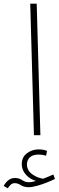

<svg xmlns="http://www.w3.org/2000/svg" viewBox="-80 -733 318 1041"><path d="M104 0 84 -713H119L139 0ZM-38 288 -60 275Q-36 232 1 232Q23 232 40 243.5Q57 255 76 255Q84 255 95 253Q106 251 115 248Q81 238 59.5 213Q38 188 38 157Q38 119 66 98Q94 77 129 77Q154 77 175 85L170 111Q149 105 130 105Q97 105 81.5 120.5Q66 136 66 158Q66 190 93 210.5Q120 231 154 236Q170 230 183 224.5Q196 219 209 213L218 237Q205 244 178 255Q151 266 122.5 274Q94 282 75 282Q50 282 33 271Q16 260 0 260Q-13 260 -22 268.5Q-31 277 -38 288Z"/></svg>

Font: Noto Sans Arabic SemCond ExtLt
Style: Regular
Weight: 200
Width: 4
Designer: Monotype Design Team, Nadine Chahine, Nizar Qandah and Khaled Hosny
Foundry: Monotype Imaging Inc.
Version: Version 2.012; ttfautohint (v1.8.4.7-5d5b)